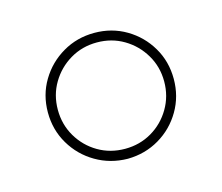

<svg xmlns="http://www.w3.org/2000/svg" viewBox="-56 -807 504 436"><g transform="rotate(-15 196.0 -589.0)"><path d="M196.3 -441.4Q155.3 -441.9 121.6 -461.7Q87.9 -481.4 67.9 -515.1Q47.9 -548.8 47.9 -589.8Q47.9 -630.9 67.9 -664.3Q87.9 -697.8 121.6 -717.5Q155.3 -737.3 196.3 -737.3Q237.3 -737.3 270.8 -717.5Q304.2 -697.8 324 -664.3Q343.8 -630.9 343.8 -589.8Q343.8 -548.8 324 -515.1Q304.2 -481.4 270.8 -461.7Q237.3 -441.9 196.3 -441.4ZM196.3 -464.8Q231 -464.8 259.3 -481.4Q287.6 -498 304.4 -526.6Q321.3 -555.2 321.3 -589.8Q321.3 -624.5 304.4 -652.8Q287.6 -681.2 259.3 -698Q231 -714.8 196.3 -714.8Q161.6 -714.8 133.3 -698Q105 -681.2 88.1 -652.8Q71.3 -624.5 71.3 -589.8Q71.3 -555.2 88.1 -526.6Q105 -498 133.3 -481.4Q161.6 -464.8 196.3 -464.8Z"/></g></svg>

Font: Inter Display Thin
Style: Regular
Weight: 100
Designer: Rasmus Andersson
Foundry: rsms
Version: Version 4.000;git-a52131595